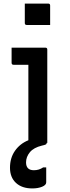

<svg xmlns="http://www.w3.org/2000/svg" viewBox="-20 -801 390 1076"><path d="M119 -781H250Q261 -781 261 -770V-661H130Q119 -661 119 -672ZM239 221Q239 236 216 245.5Q193 255 161 255Q103 255 69.5 224Q36 193 36 139Q36 84 64 44Q92 4 139 -15V-438H56Q45 -438 45 -449V-534H234Q245 -534 245 -523V0H239L242 4Q240 7 234.5 9.5Q229 12 215 15Q169 26 147.5 52Q126 78 126 109Q126 153 170 153Q199 153 222 137H239Z"/></svg>

Font: Recursive Sn Lnr St Med
Style: Regular
Weight: 500
Version: Version 1.085;hotconv 1.1.0;makeotfexe 2.6.0; ttfautohint (v